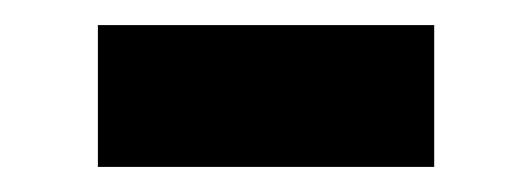

<svg xmlns="http://www.w3.org/2000/svg" viewBox="-20 -313 424 153"><path d="M326 -180H58V-293H326Z"/></svg>

Font: Tilda Sans Extra Bold
Style: Regular
Weight: 800
Designer: ParaType Ltd
Foundry: ParaType Ltd
Version: Version 1.009